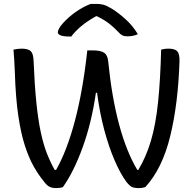

<svg xmlns="http://www.w3.org/2000/svg" viewBox="-20 -958 990 983"><path d="M49 -704Q60 -706 70 -707.5Q80 -709 90 -709Q125 -709 138 -695.5Q151 -682 152 -646Q157 -523 166 -434.5Q175 -346 188.5 -282.5Q202 -219 220 -173Q238 -127 260 -88H267Q322 -184 363 -337.5Q404 -491 427 -700H457Q495 -700 513 -688Q531 -676 534 -644Q552 -462 589.5 -322Q627 -182 683 -88H688Q728 -154 752.5 -236.5Q777 -319 789 -432.5Q801 -546 805 -704Q823 -709 842 -709Q875 -709 887.5 -695.5Q900 -682 899 -644Q892 -427 851.5 -261Q811 -95 724 0Q717 2 709 3.5Q701 5 690 5Q667 5 655 -1Q643 -7 627 -27Q596 -69 566.5 -137.5Q537 -206 513.5 -294Q490 -382 477 -483H471Q449 -330 403.5 -204.5Q358 -79 302 0Q289 5 266 5Q248 5 234 -1.5Q220 -8 203 -31Q177 -63 152.5 -106Q128 -149 107.5 -212Q87 -275 73.5 -366.5Q60 -458 56 -588Q55 -621 53 -650Q51 -679 49 -704ZM444 -938H476Q494 -938 510.5 -933.5Q527 -929 555 -912Q588 -891 623.5 -859Q659 -827 686 -783Q663 -772 632 -772Q616 -772 605.5 -777.5Q595 -783 584 -796Q563 -818 539 -837Q515 -856 476 -875H472Q425 -849 394 -822.5Q363 -796 345 -771H339Q304 -771 290 -777Q276 -783 276 -793Q276 -799 282 -811.5Q288 -824 303 -840Q330 -870 366.5 -896Q403 -922 444 -938Z"/></svg>

Font: Recursive Sn Csl St
Style: Regular
Weight: 400
Version: Version 1.079;hotconv 1.0.112;makeotfexe 2.5.65598; ttfautoh